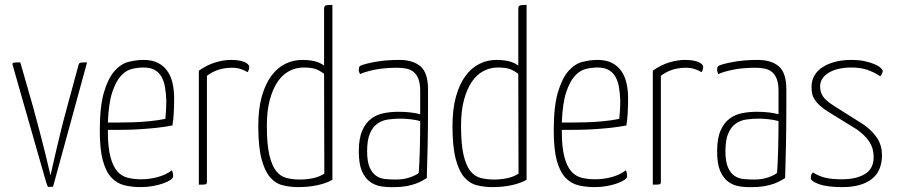

<svg xmlns="http://www.w3.org/2000/svg" viewBox="-20 -755 3675 785"><path d="M32 -488Q29 -497 35 -498.5Q41 -500 63 -500L116 -315Q130 -265 142.5 -216Q155 -167 165 -128Q176 -82 186 -40H187Q196 -82 207 -128Q216 -167 228 -216Q240 -265 254 -316L301 -489Q303 -497 308 -498.5Q313 -500 336 -500L197 8Q195 9 187 9Q179 9 177 9Q175 9 170.5 -4.5Q166 -18 160 -40Z M567 -510Q601 -510 624.5 -498.5Q648 -487 663 -466.5Q678 -446 685 -417Q692 -388 692 -353Q692 -323 690.5 -294Q689 -265 685 -242Q654 -236 621 -232.5Q588 -229 557 -227Q526 -225 498.5 -224.5Q471 -224 452 -224H421V-219Q421 -153 431.5 -113.5Q442 -74 460 -54Q478 -34 503 -28Q528 -22 557 -22Q593 -22 626.5 -31.5Q660 -41 683 -59Q686 -51 687 -45Q688 -39 688 -34Q688 -27 677 -19.5Q666 -12 648 -5.5Q630 1 606 5.5Q582 10 555 10Q519 10 488.5 2.5Q458 -5 435.5 -29Q413 -53 400.5 -98.5Q388 -144 388 -221Q388 -320 405 -377.5Q422 -435 448 -464.5Q474 -494 505.5 -502Q537 -510 567 -510ZM567 -479Q545 -479 520.5 -473.5Q496 -468 475 -445.5Q454 -423 439 -378Q424 -333 421 -254Q434 -254 461.5 -254Q489 -254 522.5 -255Q556 -256 591.5 -259.5Q627 -263 656 -269Q658 -290 659 -307Q660 -324 660 -342Q659 -374 654.5 -399.5Q650 -425 639.5 -442.5Q629 -460 611.5 -469.5Q594 -479 567 -479Z M793 -466Q827 -490 861 -500Q895 -510 924 -510Q959 -510 979 -501.5Q999 -493 999 -481Q999 -476 997 -469.5Q995 -463 992 -460Q981 -467 965 -472.5Q949 -478 928 -478Q869 -478 826 -445V-11Q826 -3 821 -1.5Q816 0 793 0Z M1305 -453Q1287 -467 1269.5 -473Q1252 -479 1221 -479Q1190 -479 1162.5 -464.5Q1135 -450 1115 -420.5Q1095 -391 1083 -346.5Q1071 -302 1071 -241Q1071 -166 1081 -122.5Q1091 -79 1108.5 -56.5Q1126 -34 1151 -27.5Q1176 -21 1206 -21Q1234 -21 1260 -26.5Q1286 -32 1306 -45ZM1305 -717Q1305 -731 1312.5 -733Q1320 -735 1339 -735V-20Q1315 -6 1278.5 2Q1242 10 1199 10Q1166 10 1136 2.5Q1106 -5 1084 -30.5Q1062 -56 1049 -106Q1036 -156 1036 -240Q1036 -310 1050.5 -361Q1065 -412 1089.5 -445Q1114 -478 1146.5 -494Q1179 -510 1215 -510Q1243 -510 1265 -505Q1287 -500 1305 -487Z M1447 -470Q1447 -482 1453 -486Q1470 -494 1514 -502Q1558 -510 1612 -510Q1669 -510 1699.5 -483.5Q1730 -457 1730 -389V-325Q1730 -239 1728.5 -163Q1727 -87 1725 -27Q1718 -23 1707 -16.5Q1696 -10 1679.5 -4Q1663 2 1641.5 6Q1620 10 1592 10Q1565 11 1539 7Q1513 3 1492.5 -12Q1472 -27 1459.5 -56Q1447 -85 1447 -136Q1447 -189 1461 -221Q1475 -253 1498 -270Q1521 -287 1550 -292.5Q1579 -298 1609 -298Q1633 -298 1656.5 -295.5Q1680 -293 1698 -288V-383Q1698 -413 1691 -431.5Q1684 -450 1671.5 -460.5Q1659 -471 1641.5 -474.5Q1624 -478 1604 -478Q1550 -478 1510 -469.5Q1470 -461 1452 -452Q1447 -461 1447 -470ZM1698 -260Q1680 -265 1657.5 -267.5Q1635 -270 1618 -270Q1592 -270 1567 -266.5Q1542 -263 1523 -249.5Q1504 -236 1492.5 -209.5Q1481 -183 1481 -137Q1481 -95 1491 -71.5Q1501 -48 1517.5 -36.5Q1534 -25 1555 -23Q1576 -21 1599 -21Q1631 -21 1656.5 -30Q1682 -39 1692 -48Q1695 -86 1696.5 -145Q1698 -204 1698 -260Z M2099 -453Q2081 -467 2063.5 -473Q2046 -479 2015 -479Q1984 -479 1956.5 -464.5Q1929 -450 1909 -420.5Q1889 -391 1877 -346.5Q1865 -302 1865 -241Q1865 -166 1875 -122.5Q1885 -79 1902.5 -56.5Q1920 -34 1945 -27.5Q1970 -21 2000 -21Q2028 -21 2054 -26.5Q2080 -32 2100 -45ZM2099 -717Q2099 -731 2106.5 -733Q2114 -735 2133 -735V-20Q2109 -6 2072.5 2Q2036 10 1993 10Q1960 10 1930 2.5Q1900 -5 1878 -30.5Q1856 -56 1843 -106Q1830 -156 1830 -240Q1830 -310 1844.5 -361Q1859 -412 1883.5 -445Q1908 -478 1940.5 -494Q1973 -510 2009 -510Q2037 -510 2059 -505Q2081 -500 2099 -487Z M2423 -510Q2457 -510 2480.5 -498.5Q2504 -487 2519 -466.5Q2534 -446 2541 -417Q2548 -388 2548 -353Q2548 -323 2546.5 -294Q2545 -265 2541 -242Q2510 -236 2477 -232.5Q2444 -229 2413 -227Q2382 -225 2354.5 -224.5Q2327 -224 2308 -224H2277V-219Q2277 -153 2287.5 -113.5Q2298 -74 2316 -54Q2334 -34 2359 -28Q2384 -22 2413 -22Q2449 -22 2482.5 -31.5Q2516 -41 2539 -59Q2542 -51 2543 -45Q2544 -39 2544 -34Q2544 -27 2533 -19.5Q2522 -12 2504 -5.5Q2486 1 2462 5.5Q2438 10 2411 10Q2375 10 2344.5 2.5Q2314 -5 2291.5 -29Q2269 -53 2256.5 -98.5Q2244 -144 2244 -221Q2244 -320 2261 -377.5Q2278 -435 2304 -464.5Q2330 -494 2361.5 -502Q2393 -510 2423 -510ZM2423 -479Q2401 -479 2376.5 -473.5Q2352 -468 2331 -445.5Q2310 -423 2295 -378Q2280 -333 2277 -254Q2290 -254 2317.5 -254Q2345 -254 2378.5 -255Q2412 -256 2447.5 -259.5Q2483 -263 2512 -269Q2514 -290 2515 -307Q2516 -324 2516 -342Q2515 -374 2510.5 -399.5Q2506 -425 2495.5 -442.5Q2485 -460 2467.5 -469.5Q2450 -479 2423 -479Z M2649 -466Q2683 -490 2717 -500Q2751 -510 2780 -510Q2815 -510 2835 -501.5Q2855 -493 2855 -481Q2855 -476 2853 -469.5Q2851 -463 2848 -460Q2837 -467 2821 -472.5Q2805 -478 2784 -478Q2725 -478 2682 -445V-11Q2682 -3 2677 -1.5Q2672 0 2649 0Z M2912 -470Q2912 -482 2918 -486Q2935 -494 2979 -502Q3023 -510 3077 -510Q3134 -510 3164.5 -483.5Q3195 -457 3195 -389V-325Q3195 -239 3193.5 -163Q3192 -87 3190 -27Q3183 -23 3172 -16.5Q3161 -10 3144.5 -4Q3128 2 3106.5 6Q3085 10 3057 10Q3030 11 3004 7Q2978 3 2957.5 -12Q2937 -27 2924.5 -56Q2912 -85 2912 -136Q2912 -189 2926 -221Q2940 -253 2963 -270Q2986 -287 3015 -292.5Q3044 -298 3074 -298Q3098 -298 3121.5 -295.5Q3145 -293 3163 -288V-383Q3163 -413 3156 -431.5Q3149 -450 3136.5 -460.5Q3124 -471 3106.5 -474.5Q3089 -478 3069 -478Q3015 -478 2975 -469.5Q2935 -461 2917 -452Q2912 -461 2912 -470ZM3163 -260Q3145 -265 3122.5 -267.5Q3100 -270 3083 -270Q3057 -270 3032 -266.5Q3007 -263 2988 -249.5Q2969 -236 2957.5 -209.5Q2946 -183 2946 -137Q2946 -95 2956 -71.5Q2966 -48 2982.5 -36.5Q2999 -25 3020 -23Q3041 -21 3064 -21Q3096 -21 3121.5 -30Q3147 -39 3157 -48Q3160 -86 3161.5 -145Q3163 -204 3163 -260Z M3460 -510Q3493 -510 3517 -504.5Q3541 -499 3557 -492Q3573 -485 3581 -477Q3589 -469 3589 -465Q3589 -456 3579 -443Q3552 -461 3524.5 -470Q3497 -479 3461 -479Q3434 -479 3411 -474Q3388 -469 3370.5 -459Q3353 -449 3343 -434.5Q3333 -420 3333 -401Q3333 -380 3344 -362Q3355 -344 3390 -322L3512 -245Q3549 -218 3567.5 -188.5Q3586 -159 3586 -121Q3586 -55 3543.5 -22.5Q3501 10 3424 10Q3362 10 3328.5 -2Q3295 -14 3295 -27Q3295 -33 3296.5 -39Q3298 -45 3304 -50Q3327 -35 3353.5 -28.5Q3380 -22 3422 -22Q3481 -22 3516.5 -43.5Q3552 -65 3552 -113Q3552 -148 3535 -174.5Q3518 -201 3483 -226L3371 -295Q3348 -309 3333.5 -322Q3319 -335 3311 -347.5Q3303 -360 3300.5 -372.5Q3298 -385 3298 -400Q3298 -426 3310 -446.5Q3322 -467 3344 -481Q3366 -495 3395.5 -502.5Q3425 -510 3460 -510Z"/></svg>

Font: Yanone Kaffeesatz Thin
Style: Regular
Weight: 250
Designer: Yanone
Foundry: Yanone Font Production. Not for release.
Version: Version 1.002